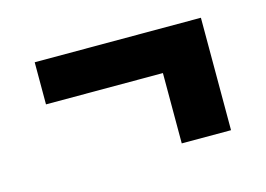

<svg xmlns="http://www.w3.org/2000/svg" viewBox="-49 -469 573 414"><g transform="rotate(-15 237.5 -261.5)"><path d="M423 -136H313V-293H52V-387H423Z"/></g></svg>

Font: Iosevka QP
Style: Bold
Weight: 700
Designer: Belleve Invis
Foundry: Belleve Invis
Version: Version 20.0.0; ttfautohint (v1.8.4)